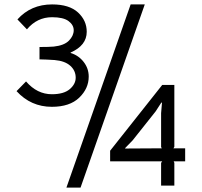

<svg xmlns="http://www.w3.org/2000/svg" viewBox="-20 -840 914 870"><path d="M710 -327 714 -375H711L685 -335L581 -204L547 -169V-167L713 -168L710 -174ZM382 -493Q382 -439 339 -397.5Q296 -356 215 -356Q120 -356 55 -427L98 -471Q148 -413 215 -413Q269 -413 296 -436Q323 -459 323 -488Q323 -520 298.5 -542Q274 -564 227 -568Q219 -569 191 -570Q163 -571 159 -571V-627Q202 -627 224 -629Q271 -634 292.5 -656Q314 -678 314 -703Q314 -727 290.5 -744.5Q267 -762 216 -762Q148 -762 102 -707L59 -752Q120 -820 216 -820Q294 -820 333.5 -783.5Q373 -747 373 -696Q373 -634 300 -602V-600Q336 -589 359 -559.5Q382 -530 382 -493ZM572 -820H636L345 10H281ZM819 -168V-109H767L770 -102V1H710V-102L715 -109H479V-157L715 -455H770V-175L766 -168Z"/></svg>

Font: Sinkin Sans 300 Light
Style: Regular
Weight: 300
Designer: Keith Bates
Foundry: K-Type
Version: Sinkin Sans (version 1.0)  by Keith Bates   •   © 2014   www